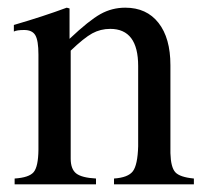

<svg xmlns="http://www.w3.org/2000/svg" viewBox="-20 -480 540 500"><path d="M18.1 0V-15.1Q55.7 -17.6 67.6 -31.7Q79.6 -45.9 80.1 -89.8V-337.9Q80.1 -374.5 72 -388.2Q64 -401.9 43 -401.9Q23.9 -401.9 16.1 -397.9V-415Q93.3 -437.5 153.8 -460L161.1 -458V-378.9Q211.9 -426.8 241.7 -443.4Q271.5 -460 306.2 -460Q361.8 -460 392.8 -420.4Q423.8 -380.9 423.8 -310.1V-81.1Q424.8 -44.4 436.5 -31.5Q448.2 -18.6 484.9 -15.1V0H276.9V-15.1Q313.5 -17.6 325.9 -33.9Q338.4 -50.3 339.8 -99.1V-308.1Q339.8 -404.8 267.1 -404.8Q241.7 -404.8 220.2 -393.1Q198.7 -381.3 164.1 -348.1V-66.9Q164.1 -39.6 178.5 -28.3Q192.9 -17.1 230 -15.1V0Z"/></svg>

Font: Accordance
Style: Regular
Weight: 400
Version: Version 1.1 (build May 11, 2018) Miklal Software Solutions, 